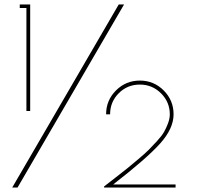

<svg xmlns="http://www.w3.org/2000/svg" viewBox="-20 -845 932 865"><path d="M458 -330Q458 -393 502.5 -437.5Q547 -482 610 -482Q673 -482 717.5 -437.5Q762 -393 762 -330Q762 -266 701.5 -198.5Q641 -131 490 -14H771V0H449V-5Q463 -16 500.5 -45Q538 -74 554.5 -87.5Q571 -101 602.5 -127.5Q634 -154 649.5 -169.5Q665 -185 687 -209Q709 -233 719 -250.5Q729 -268 737 -289.5Q745 -311 745 -330Q745 -385 705.5 -424.5Q666 -464 610 -464Q554 -464 515 -425Q476 -386 476 -330ZM59 0H35L515 -825H539ZM69 -825H116V-345H99V-809H69Z"/></svg>

Font: Spartan MB
Style: Regular
Weight: 250
Designer: Matt Bailey
Foundry: Matt Bailey
Version: Version 1.000